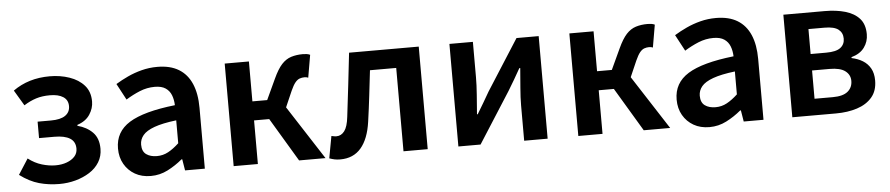

<svg xmlns="http://www.w3.org/2000/svg" viewBox="-38 -795 4795 1035"><g transform="rotate(-5 2359.5 -277.5)"><path d="M249 14Q192 14 140 -0.5Q88 -15 36 -54L90 -138Q125 -111 163.5 -99.5Q202 -88 237 -88Q271 -88 298 -98Q325 -108 341 -125.5Q357 -143 357 -168Q357 -206 328 -224Q299 -242 244 -242H161V-331H233Q285 -331 311 -349Q337 -367 337 -400Q337 -433 311 -450Q285 -467 239 -467Q197 -467 164 -456.5Q131 -446 98 -425L48 -509Q90 -539 139.5 -554Q189 -569 247 -569Q304 -569 353.5 -552Q403 -535 433 -501Q463 -467 463 -414Q463 -377 441 -343.5Q419 -310 373 -295V-290Q423 -277 454.5 -245Q486 -213 486 -156Q486 -116 466.5 -84Q447 -52 413 -30.5Q379 -9 337 2.5Q295 14 249 14Z M744 14Q695 14 658.5 -7Q622 -28 601 -64.5Q580 -101 580 -149Q580 -239 658 -287.5Q736 -336 906 -355Q905 -385 895.5 -409.5Q886 -434 864.5 -448.5Q843 -463 806 -463Q764 -463 725 -447Q686 -431 649 -408L602 -496Q633 -515 668.5 -531.5Q704 -548 744.5 -558.5Q785 -569 829 -569Q899 -569 945 -541Q991 -513 1014 -459.5Q1037 -406 1037 -329V0H930L920 -61H916Q879 -30 836 -8Q793 14 744 14ZM786 -90Q819 -90 847.5 -105.5Q876 -121 906 -149V-273Q831 -264 787 -248Q743 -232 724.5 -209.5Q706 -187 706 -159Q706 -122 728.5 -106Q751 -90 786 -90Z M1193 0V-555H1324V-339H1404L1456 -451Q1479 -501 1502 -526Q1525 -551 1553.5 -560Q1582 -569 1617 -569Q1628 -569 1638 -567.5Q1648 -566 1656 -562L1635 -440Q1630 -442 1625.5 -443Q1621 -444 1615 -444Q1601 -444 1588.5 -439.5Q1576 -435 1564.5 -421Q1553 -407 1540 -378L1502 -291L1690 0H1547L1406 -236H1324V0Z M1769 14Q1751 14 1737.5 11Q1724 8 1710 3L1732 -116Q1739 -115 1745 -113.5Q1751 -112 1759 -112Q1785 -112 1802.5 -135Q1820 -158 1826 -211Q1837 -297 1846.5 -383.5Q1856 -470 1866 -555H2243V0H2112V-451H1970Q1962 -382 1954 -313.5Q1946 -245 1936 -175Q1923 -83 1881.5 -34.5Q1840 14 1769 14Z M2409 0V-555H2536V-364Q2536 -322 2532 -269Q2528 -216 2524 -164H2528Q2543 -189 2563 -222.5Q2583 -256 2597 -281L2772 -555H2892V0H2765V-191Q2765 -233 2769.5 -286Q2774 -339 2778 -392H2773Q2759 -367 2739 -332.5Q2719 -298 2704 -274L2529 0Z M3058 0V-555H3189V-339H3269L3321 -451Q3344 -501 3367 -526Q3390 -551 3418.5 -560Q3447 -569 3482 -569Q3493 -569 3503 -567.5Q3513 -566 3521 -562L3500 -440Q3495 -442 3490.5 -443Q3486 -444 3480 -444Q3466 -444 3453.5 -439.5Q3441 -435 3429.5 -421Q3418 -407 3405 -378L3367 -291L3555 0H3412L3271 -236H3189V0Z M3767 14Q3718 14 3681.5 -7Q3645 -28 3624 -64.5Q3603 -101 3603 -149Q3603 -239 3681 -287.5Q3759 -336 3929 -355Q3928 -385 3918.5 -409.5Q3909 -434 3887.5 -448.5Q3866 -463 3829 -463Q3787 -463 3748 -447Q3709 -431 3672 -408L3625 -496Q3656 -515 3691.5 -531.5Q3727 -548 3767.5 -558.5Q3808 -569 3852 -569Q3922 -569 3968 -541Q4014 -513 4037 -459.5Q4060 -406 4060 -329V0H3953L3943 -61H3939Q3902 -30 3859 -8Q3816 14 3767 14ZM3809 -90Q3842 -90 3870.5 -105.5Q3899 -121 3929 -149V-273Q3854 -264 3810 -248Q3766 -232 3747.5 -209.5Q3729 -187 3729 -159Q3729 -122 3751.5 -106Q3774 -90 3809 -90Z M4216 0V-555H4440Q4502 -555 4550.5 -541Q4599 -527 4627 -496Q4655 -465 4655 -411Q4655 -371 4632 -339.5Q4609 -308 4562 -295V-290Q4596 -283 4622 -267Q4648 -251 4663 -224.5Q4678 -198 4678 -159Q4678 -103 4648 -68Q4618 -33 4567 -16.5Q4516 0 4452 0ZM4344 -331H4428Q4482 -331 4505.5 -349Q4529 -367 4529 -398Q4529 -430 4506 -448Q4483 -466 4431 -466H4344ZM4344 -89H4443Q4498 -89 4524 -110.5Q4550 -132 4550 -168Q4550 -201 4523 -221.5Q4496 -242 4439 -242H4344Z"/></g></svg>

Font: Noto Sans KR SemiBold
Style: Regular
Weight: 600
Designer: Ryoko NISHIZUKA  (kana, bopomofo & ideographs); Paul D. Hunt (Latin, Greek & Cyrillic); Sandoll Communications , Soo-you
Foundry: Adobe
Version: Version 2.004-H2;hotconv 1.0.118;makeotfexe 2.5.65603